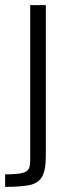

<svg xmlns="http://www.w3.org/2000/svg" viewBox="-26 -530 292 750"><path d="M-6 200V151Q39 151 60 146Q81 141 86.5 129Q92 117 92 95V-510H153V80Q153 136 137.5 161.5Q122 187 87 193.5Q52 200 -6 200Z"/></svg>

Font: Saira Light
Style: Regular
Weight: 300
Designer: Hector Gatti with collaboration of the Omnibus-Type team
Foundry: Omnibus-Type
Version: Version 1.100; ttfautohint (v1.8.3)